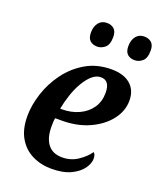

<svg xmlns="http://www.w3.org/2000/svg" viewBox="-141 -839 779 936"><g transform="rotate(20 248.5 -370.5)"><path d="M238 10Q184 10 139 -12Q94 -34 67.5 -79Q41 -124 41 -192Q41 -248 61 -310Q81 -372 120.5 -425.5Q160 -479 217.5 -512.5Q275 -546 350 -546Q413 -546 448 -516Q483 -486 483 -432Q483 -378 447 -331.5Q411 -285 348.5 -256.5Q286 -228 206 -228H172Q170 -218 169.5 -206Q169 -194 169 -184Q169 -125 194 -92.5Q219 -60 269 -60Q314 -60 350 -84.5Q386 -109 405 -137Q416 -128 416 -106Q416 -82 397 -55Q378 -28 338.5 -9Q299 10 238 10ZM188 -280Q237 -280 276.5 -298.5Q316 -317 338.5 -350Q361 -383 361 -428Q361 -492 314 -492Q290 -492 268.5 -473Q247 -454 229 -423Q211 -392 198.5 -354.5Q186 -317 179 -280ZM439 -626Q415 -626 401 -639Q387 -652 387 -680Q387 -712 402.5 -731.5Q418 -751 445 -751Q468 -751 482.5 -738Q497 -725 497 -697Q497 -657 478.5 -641.5Q460 -626 439 -626ZM245 -626Q221 -626 207 -639Q193 -652 193 -680Q193 -712 208.5 -731.5Q224 -751 251 -751Q274 -751 288.5 -738Q303 -725 303 -697Q303 -657 284.5 -641.5Q266 -626 245 -626Z"/></g></svg>

Font: Noto Serif SemiCondensed SemiBold
Style: Italic
Weight: 600
Width: 4
Italic angle: -12°
Designer: Monotype Design Team
Foundry: Monotype Imaging Inc.
Version: Version 2.014; ttfautohint (v1.8.4.7-5d5b)